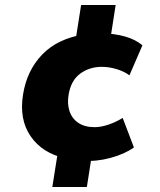

<svg xmlns="http://www.w3.org/2000/svg" viewBox="-20 -632 640 767"><path d="M189 115 213 -36 240 0Q149 -20 102.5 -87.5Q56 -155 72 -254Q87 -350 148.5 -414Q210 -478 318 -495L279 -453L304 -612H442L419 -464L386 -499Q438 -498 480 -486Q522 -474 549 -451L497 -331Q476 -347 445.5 -356Q415 -365 387 -365Q337 -365 300 -337.5Q263 -310 254 -253Q248 -218 257.5 -188.5Q267 -159 292.5 -141.5Q318 -124 358 -124Q383 -124 413 -134Q443 -144 470 -161L515 -43Q479 -17 422.5 -1.5Q366 14 305 11L349 -26L327 115Z"/></svg>

Font: Mulish ExtraLight Black
Style: Italic
Weight: 900
Italic angle: -9°
Version: Version 3.603